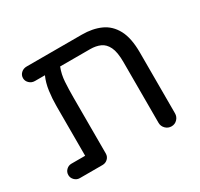

<svg xmlns="http://www.w3.org/2000/svg" viewBox="-129 -752 957 919"><g transform="rotate(-30 349.0 -292.5)"><path d="M69 0Q53 0 41 -12Q29 -24 29 -40Q29 -57 41 -68.5Q53 -80 69 -80H145V-355Q145 -395 150.5 -436Q156 -477 171 -510H116Q98 -510 85.5 -522Q73 -534 73 -550Q73 -567 85.5 -578.5Q98 -590 116 -590H421Q480 -590 524.5 -570Q569 -550 594 -503.5Q619 -457 619 -377V-41Q619 -22 606 -8.5Q593 5 574 5Q555 5 541.5 -8.5Q528 -22 528 -41V-377Q528 -432 514 -460.5Q500 -489 476 -499.5Q452 -510 421 -510H255Q241 -475 238.5 -434.5Q236 -394 236 -351V-40Q236 -23 224 -11.5Q212 0 195 0Z"/></g></svg>

Font: Varela Round
Style: Regular
Weight: 400
Designer: Joe Prince, Avraham Cornfeld
Foundry: Joe Prince, Avraham Cornfeld
Version: Version 3.010; ttfautohint (v1.8.4.7-5d5b)